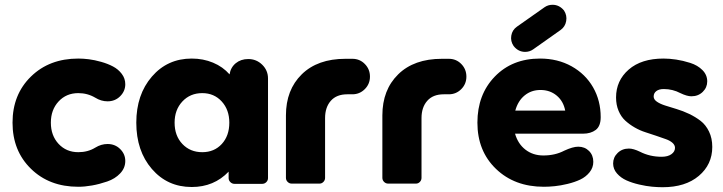

<svg xmlns="http://www.w3.org/2000/svg" viewBox="-20 -765 3011 800"><path d="M306.2 -521Q326.7 -521 350.3 -518.1Q374 -515.1 401.6 -507.3Q429.2 -499.5 450.9 -488Q472.7 -476.6 487.3 -457.3Q502 -438 502 -414.1Q502 -385.3 480.7 -364Q459.5 -342.8 428.2 -342.8Q401.4 -342.8 377 -357.9Q344.7 -377 306.2 -377Q256.3 -377 224.1 -342.3Q191.9 -307.6 191.9 -253.9Q191.9 -200.2 224.1 -165.5Q256.3 -130.9 306.2 -130.9Q346.2 -130.9 377 -149.9Q401.4 -165 428.2 -165Q459.5 -165 480.7 -144Q502 -123 502 -94.2Q502 -64.9 480.7 -42.5Q459.5 -20 426.8 -8.8Q394 2.4 363.5 7.8Q333 13.2 306.2 13.2Q185.5 13.2 108.9 -61.8Q32.2 -136.7 32.2 -253.9Q32.2 -371.1 108.9 -446Q185.5 -521 306.2 -521Z M1096.7 -438V-22.9Q1096.7 -13.2 1089.6 -6.1Q1082.5 1 1072.8 1H956.5Q947.3 1 939.9 -6.1Q932.6 -13.2 932.6 -22.9V-49.8Q871.6 14.2 778.8 14.2Q677.7 14.2 612.8 -61Q547.9 -136.2 547.9 -253.9Q547.9 -370.6 612.8 -445.8Q677.7 -521 778.8 -521Q826.7 -521 867.7 -503.9Q908.7 -486.8 936.5 -455.1Q940.9 -483.9 962.2 -501.5Q983.4 -519 1014.6 -519Q1048.3 -519 1072.5 -495.4Q1096.7 -471.7 1096.7 -438ZM935.5 -253.9Q935.5 -307.6 903.8 -342.3Q872.1 -377 822.8 -377Q772.5 -377 740 -342.3Q707.5 -307.6 707.5 -253.9Q707.5 -199.2 740 -165Q772.5 -130.9 822.8 -130.9Q872.6 -130.9 904.1 -165Q935.5 -199.2 935.5 -253.9Z M1419.4 -520H1448.2Q1479 -520 1500.2 -498.3Q1521.5 -476.6 1521.5 -445.8Q1521.5 -415 1500 -393.6Q1478.5 -372.1 1448.2 -372.1H1427.2Q1382.3 -372.1 1358.4 -345Q1334.5 -317.9 1334.5 -272.9V-23.9Q1334.5 -14.2 1327.6 -7.1Q1320.8 0 1311.5 0H1195.3Q1185.5 0 1178.5 -7.1Q1171.4 -14.2 1171.4 -23.9V-284.2Q1171.4 -390.6 1237.3 -455.3Q1303.2 -520 1419.4 -520Z M1821.3 -520H1850.1Q1880.9 -520 1902.1 -498.3Q1923.3 -476.6 1923.3 -445.8Q1923.3 -415 1901.9 -393.6Q1880.4 -372.1 1850.1 -372.1H1829.1Q1784.2 -372.1 1760.3 -345Q1736.3 -317.9 1736.3 -272.9V-23.9Q1736.3 -14.2 1729.5 -7.1Q1722.7 0 1713.4 0H1597.2Q1587.4 0 1580.3 -7.1Q1573.2 -14.2 1573.2 -23.9V-284.2Q1573.2 -390.6 1639.2 -455.3Q1705.1 -520 1821.3 -520Z M2409.2 -208H2126Q2138.2 -165.5 2169.4 -141.4Q2200.7 -117.2 2244.1 -117.2Q2293 -117.2 2331.1 -137.2Q2366.7 -153.8 2389.2 -153.8Q2416.5 -153.8 2434.3 -136Q2452.1 -118.2 2452.1 -90.8Q2452.1 -66.4 2436.5 -47.1Q2420.9 -27.8 2397.7 -16.8Q2374.5 -5.9 2345.2 1.2Q2315.9 8.3 2291.7 10.7Q2267.6 13.2 2246.1 13.2Q2124 13.2 2046.6 -61.3Q1969.2 -135.7 1969.2 -253.9Q1969.2 -371.1 2041.7 -446Q2114.3 -521 2230 -521Q2303.7 -521 2361.6 -488.8Q2419.4 -456.5 2451.2 -401.1Q2482.9 -345.7 2482.9 -276.9Q2482.9 -239.3 2462.2 -223.6Q2441.4 -208 2409.2 -208ZM2231.9 -390.1Q2193.8 -390.1 2166 -367.4Q2138.2 -344.7 2127 -304.2H2335Q2327.6 -343.3 2299.6 -366.7Q2271.5 -390.1 2231.9 -390.1ZM2120.1 -573.2Q2106.4 -593.3 2110.4 -616.7Q2114.3 -640.1 2133.8 -653.8L2249 -734.9Q2263.7 -745.1 2282.2 -745.1Q2310.5 -745.1 2330.1 -721.2Q2343.3 -700.7 2339.1 -677.2Q2335 -653.8 2315.9 -640.1L2201.2 -559.1Q2186.5 -548.8 2168 -548.8Q2139.6 -548.8 2120.1 -573.2Z M2744.6 -521Q2769.5 -521 2797.4 -516.8Q2825.2 -512.7 2856 -502.9Q2886.7 -493.2 2906.7 -473.1Q2926.8 -453.1 2926.8 -425.8Q2926.8 -400.4 2908 -382.1Q2889.2 -363.8 2860.8 -363.8Q2842.3 -363.8 2814.9 -377Q2782.7 -394 2745.6 -394Q2726.1 -394 2714.8 -385.5Q2703.6 -377 2703.6 -362.8Q2703.6 -350.6 2717 -341.3Q2730.5 -332 2752 -325.2Q2773.4 -318.4 2799.6 -310.5Q2825.7 -302.7 2851.8 -290.3Q2877.9 -277.8 2899.4 -261.2Q2920.9 -244.6 2934.3 -216.8Q2947.8 -189 2947.8 -152.8Q2947.8 -79.6 2891.8 -32.2Q2835.9 15.1 2740.7 15.1Q2720.7 15.1 2696.8 12.9Q2672.9 10.7 2643.3 3.9Q2613.8 -2.9 2590.3 -13.4Q2566.9 -23.9 2550.8 -42.2Q2534.7 -60.5 2534.7 -84Q2534.7 -109.4 2553.5 -127.7Q2572.3 -146 2600.6 -146Q2619.1 -146 2646.5 -132.8Q2687.5 -111.8 2736.8 -111.8Q2762.7 -111.8 2777.6 -122.6Q2792.5 -133.3 2792.5 -148.9Q2792.5 -160.6 2782 -169.9Q2771.5 -179.2 2754.2 -185.3Q2736.8 -191.4 2714.8 -199Q2692.9 -206.5 2669.7 -213.9Q2646.5 -221.2 2624.5 -233.9Q2602.5 -246.6 2585.2 -262.5Q2567.9 -278.3 2557.4 -303.2Q2546.9 -328.1 2546.9 -358.9Q2546.9 -429.2 2599.6 -475.1Q2652.3 -521 2744.6 -521Z"/></svg>

Font: LT Saeada
Style: Bold
Weight: 700
Designer: Daniel Lyons
Foundry: LyonsType
Version: Version 1.001